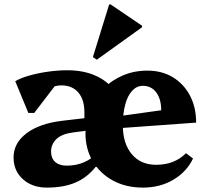

<svg xmlns="http://www.w3.org/2000/svg" viewBox="-20 -829 939 864"><path d="M359.8 -276.2V-323.4Q359.8 -380.6 332.5 -412.7Q305.2 -444.8 256 -444.8Q228 -444.8 203.3 -431.1Q178.6 -417.4 163.6 -393L164.8 -489H263L134 -320.8H107.6L48.6 -463.6Q73.2 -478 111.9 -489Q150.6 -500 195.5 -506.4Q240.4 -512.8 283.4 -512.8Q354 -512.8 407.9 -489.4Q461.8 -466 491.8 -424.4Q521.8 -382.8 521.8 -328.4V-276.2ZM190.6 15.2Q124.8 15.2 82.9 -22.8Q41 -60.8 41 -120.2Q41 -185.2 99.7 -229.4Q158.4 -273.6 260.8 -285.6L383.2 -299.8V-242.8L308.8 -233Q258 -226.4 233.9 -203.3Q209.8 -180.2 209.8 -146.6Q209.8 -116.8 228.4 -100.2Q247 -83.6 279.8 -83.6Q323 -83.6 359 -99.2Q395 -114.8 420 -144.4L421.4 -78H410.4Q372 -29.8 319 -7.3Q266 15.2 190.6 15.2ZM623.6 15.2Q547.4 15.2 489.2 -16Q431 -47.2 397.8 -102.6Q364.6 -158 364.6 -229.2Q364.6 -289.2 385.8 -340.7Q407 -392.2 444.8 -430.2Q482.6 -468.2 533.3 -489.7Q584 -511.2 643 -511.2Q708.6 -511.2 757.7 -481.5Q806.8 -451.8 834.7 -399.2Q862.6 -346.6 862.6 -277.2L480.4 -249.6V-301.4L705.4 -332.8Q705.4 -383.4 683.1 -413.1Q660.8 -442.8 622.8 -442.8Q595.8 -442.8 575.3 -421.2Q554.8 -399.6 543.8 -359.5Q532.8 -319.4 532.8 -265.2Q532.8 -183.2 573 -135.3Q613.2 -87.4 682.6 -87.4Q765 -87.4 817 -139.6L848.6 -115.6Q819.8 -55.4 759.9 -20.1Q700 15.2 623.6 15.2ZM415.8 -560.4 398 -572 471.2 -809H478L619.2 -713.2V-706.4Z"/></svg>

Font: Platypi Light
Style: Regular
Weight: 300
Designer: David Sargent
Foundry: Bolt Cutter Type
Version: Version 1.200